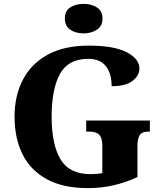

<svg xmlns="http://www.w3.org/2000/svg" viewBox="-20 -959 832 989"><path d="M433 10Q305 10 221 -36Q137 -82 96 -164.5Q55 -247 55 -358Q55 -466 98 -548.5Q141 -631 226 -677.5Q311 -724 437 -724Q567 -724 632.5 -690Q698 -656 698 -606Q698 -570 663 -542.5Q628 -515 555 -515Q555 -582 524.5 -619Q494 -656 435 -656Q332 -656 289 -578.5Q246 -501 246 -358Q246 -215 291.5 -138.5Q337 -62 447 -62Q476 -62 507 -67V-209Q507 -247 492 -264Q477 -281 441 -281H424V-338H752V-281H744Q712 -281 700 -263.5Q688 -246 688 -205V-47Q627 -19 564.5 -4.5Q502 10 433 10ZM411 -787Q370 -787 342 -806Q314 -825 314 -863Q314 -903 342 -921Q370 -939 411 -939Q450 -939 479 -921Q508 -903 508 -863Q508 -825 479 -806Q450 -787 411 -787Z"/></svg>

Font: Noto Serif Lao ExtraBold
Style: Regular
Weight: 800
Designer: Monotype Design Team
Foundry: Monotype Imaging Inc.
Version: Version 2.003; ttfautohint (v1.8.4.7-5d5b)